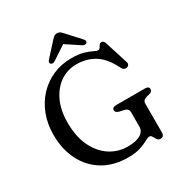

<svg xmlns="http://www.w3.org/2000/svg" viewBox="-206 -1058 1174 1232"><g transform="rotate(-30 380.5 -442.0)"><path d="M655.5 -16Q655.5 18 628.5 18Q613 18 604.8 5.8Q596.5 -6.5 589.8 -18.8Q583 -31 572.5 -31Q560.5 -31 539 -18.8Q517.5 -6.5 481.2 5.8Q445 18 390 18Q282.5 18 205.2 -28.8Q128 -75.5 86.5 -158Q45 -240.5 45 -348Q45 -427.5 70.8 -494.8Q96.5 -562 143 -611.8Q189.5 -661.5 252.5 -689Q315.5 -716.5 389.5 -716.5Q444.5 -716.5 479.2 -706Q514 -695.5 534 -685Q554 -674.5 564.5 -674.5Q575 -674.5 580.5 -683.2Q586 -692 591.5 -700.8Q597 -709.5 608.5 -709.5Q625.5 -709.5 632.5 -685L686 -516Q689.5 -504.5 683.5 -495.8Q677.5 -487 666 -485.5Q644.5 -482.5 634 -504.5Q590.5 -594 531.8 -630.2Q473 -666.5 399 -666.5Q331 -666.5 277.8 -630Q224.5 -593.5 193.5 -527Q162.5 -460.5 162.5 -369.5Q162.5 -267 197.2 -194.2Q232 -121.5 290.8 -82.8Q349.5 -44 422 -44Q484.5 -44 516.8 -63.8Q549 -83.5 549 -118.5V-225.5Q549 -252.5 515.5 -259.5L484.5 -266Q459 -273.5 459 -290Q459 -312 488.5 -312H702Q731.5 -312 731.5 -290.5Q731.5 -274 709.5 -266.5L688.5 -261.5Q672 -257 663.8 -249.2Q655.5 -241.5 655.5 -225.5ZM289.5 -754.5Q270 -742.5 258.5 -751.5Q253.5 -755.5 253 -763.2Q252.5 -771 260.5 -779.5L349 -877Q360 -888.5 368.8 -895Q377.5 -901.5 390.5 -901.5Q403.5 -901.5 412 -895Q420.5 -888.5 431 -877L520 -779.5Q527.5 -771 527 -763.2Q526.5 -755.5 522 -751.5Q510 -742.5 490.5 -754.5L390 -821Z"/></g></svg>

Font: Fraunces 9pt Soft
Style: Regular
Weight: 400
Version: Version 1.000;[0bf87f6ff]